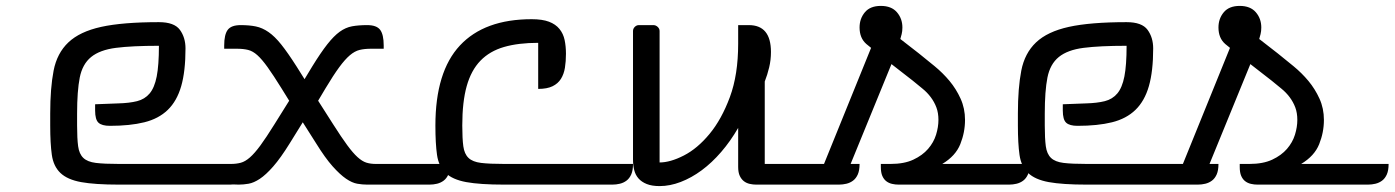

<svg xmlns="http://www.w3.org/2000/svg" viewBox="-20 -625 4721 650"><path d="M241 -200Q241 -156 244.5 -130Q248 -104 262 -90.5Q276 -77 304.5 -73.5Q333 -70 383 -70H829Q829 -48 823 -34.5Q817 -21 807 -13.5Q797 -6 784.5 -3Q772 0 759 0H383Q301 0 254.5 -8.5Q208 -17 184.5 -39.5Q161 -62 155.5 -100.5Q150 -139 150 -200V-241Q150 -327 161.5 -386Q173 -445 211.5 -481.5Q250 -518 322.5 -534Q395 -550 518 -550Q570 -550 589 -524Q608 -498 608 -461Q608 -384 593.5 -333.5Q579 -283 548 -253Q517 -223 468.5 -211Q420 -199 352 -199Q325 -199 313.5 -209.5Q302 -220 302 -251V-272L381 -275Q418 -276 444 -282.5Q470 -289 486.5 -308.5Q503 -328 510.5 -366Q518 -404 518 -470Q427 -470 372.5 -463Q318 -456 288.5 -432Q259 -408 250 -362.5Q241 -317 241 -240Z M1223 0Q1207 0 1189.5 -3Q1172 -6 1151.5 -20Q1131 -34 1106 -62Q1081 -90 1050 -140L1005 -211L961 -140Q930 -90 905 -61.5Q880 -33 859.5 -19.5Q839 -6 821.5 -3Q804 0 788 0Q767 0 754 -2.5Q741 -5 733 -11.5Q725 -18 722 -29.5Q719 -41 719 -59V-70H762Q780 -70 795 -74Q810 -78 826 -92Q842 -106 861.5 -132.5Q881 -159 909 -204L959 -284L933 -326Q905 -371 886 -397.5Q867 -424 851.5 -438Q836 -452 820 -456Q804 -460 782 -460H739V-471Q739 -508 751 -524Q763 -540 795 -540Q824 -540 846 -535.5Q868 -531 889 -516.5Q910 -502 932 -474.5Q954 -447 984 -400L1011 -357L1037 -400Q1066 -447 1088 -475Q1110 -503 1130 -517.5Q1150 -532 1172 -536Q1194 -540 1223 -540Q1255 -540 1267 -524Q1279 -508 1279 -471V-460H1236Q1214 -460 1197.5 -456Q1181 -452 1164.5 -438Q1148 -424 1128.5 -397.5Q1109 -371 1082 -326L1057 -284L1108 -204Q1136 -160 1155.5 -133.5Q1175 -107 1190.5 -93Q1206 -79 1220 -74.5Q1234 -70 1252 -70H1504Q1504 -48 1498 -34.5Q1492 -21 1482 -13.5Q1472 -6 1459.5 -3Q1447 0 1434 0Z M1896 -443Q1896 -417 1892.5 -395.5Q1889 -374 1879 -358Q1869 -342 1850.5 -333Q1832 -324 1802 -324V-480Q1735 -480 1686.5 -466Q1638 -452 1606.5 -419.5Q1575 -387 1560 -333.5Q1545 -280 1545 -200Q1545 -156 1548.5 -130Q1552 -104 1566 -90.5Q1580 -77 1608.5 -73.5Q1637 -70 1687 -70H2123Q2123 -48 2117 -34.5Q2111 -21 2101 -13.5Q2091 -6 2078.5 -3Q2066 0 2053 0H1687Q1605 0 1558.5 -8.5Q1512 -17 1488.5 -39.5Q1465 -62 1459.5 -100.5Q1454 -139 1454 -200Q1454 -382 1537 -471Q1620 -560 1780 -560Q1816 -560 1838.5 -551.5Q1861 -543 1874 -527Q1887 -511 1891.5 -489.5Q1896 -468 1896 -443Z M2213 -75Q2249 -75 2295 -98.5Q2341 -122 2382 -171.5Q2423 -221 2451 -296.5Q2479 -372 2479 -477V-540H2515Q2590 -540 2590 -449Q2590 -422 2584 -397Q2578 -372 2569 -349V-70H2890Q2890 -48 2884 -34.5Q2878 -21 2868 -13.5Q2858 -6 2845.5 -3Q2833 0 2820 0H2540Q2529 0 2518 -2.5Q2507 -5 2498.5 -11.5Q2490 -18 2484.5 -29.5Q2479 -41 2479 -60V-192Q2453 -147 2421.5 -110.5Q2390 -74 2355.5 -48.5Q2321 -23 2284.5 -9Q2248 5 2213 5Q2187 5 2169.5 -2Q2152 -9 2141.5 -21Q2131 -33 2127 -49.5Q2123 -66 2123 -85V-520Q2123 -528 2129 -534Q2135 -540 2143 -540H2192Q2200 -540 2206.5 -534Q2213 -528 2213 -520Z M2890 -532Q2890 -562 2908 -583.5Q2926 -605 2962 -605Q2998 -605 3016.5 -583.5Q3035 -562 3035 -532Q3035 -519 3032.5 -509.5Q3030 -500 3028 -493L3091 -444Q3116 -424 3144 -401Q3172 -378 3194.5 -351Q3217 -324 3232 -291Q3247 -258 3247 -219Q3247 -177 3231 -137Q3215 -97 3170 -70H3466Q3466 -48 3460 -34.5Q3454 -21 3444 -13.5Q3434 -6 3421.5 -3Q3409 0 3396 0H3022Q3011 0 3000 -2.5Q2989 -5 2980.5 -11.5Q2972 -18 2967 -29.5Q2962 -41 2962 -60V-70H2995Q3041 -70 3072 -84.5Q3103 -99 3122 -121Q3141 -143 3149 -169Q3157 -195 3157 -219Q3157 -243 3150 -261.5Q3143 -280 3131 -296Q3119 -312 3103 -325Q3087 -338 3070 -352L2998 -408L2836 -12Q2831 0 2819 0H2763Q2749 0 2749 -13Q2749 -20 2753 -29L2929 -463L2913 -476Q2890 -496 2890 -532Z M3517 -200Q3517 -156 3520.5 -130Q3524 -104 3538 -90.5Q3552 -77 3580.5 -73.5Q3609 -70 3659 -70H4105Q4105 -48 4099 -34.5Q4093 -21 4083 -13.5Q4073 -6 4060.5 -3Q4048 0 4035 0H3659Q3577 0 3530.5 -8.5Q3484 -17 3460.5 -39.5Q3437 -62 3431.5 -100.5Q3426 -139 3426 -200V-241Q3426 -327 3437.5 -386Q3449 -445 3487.5 -481.5Q3526 -518 3598.5 -534Q3671 -550 3794 -550Q3846 -550 3865 -524Q3884 -498 3884 -461Q3884 -384 3869.5 -333.5Q3855 -283 3824 -253Q3793 -223 3744.5 -211Q3696 -199 3628 -199Q3601 -199 3589.5 -209.5Q3578 -220 3578 -251V-272L3657 -275Q3694 -276 3720 -282.5Q3746 -289 3762.5 -308.5Q3779 -328 3786.5 -366Q3794 -404 3794 -470Q3703 -470 3648.5 -463Q3594 -456 3564.5 -432Q3535 -408 3526 -362.5Q3517 -317 3517 -240Z M4105 -532Q4105 -562 4123 -583.5Q4141 -605 4177 -605Q4213 -605 4231.5 -583.5Q4250 -562 4250 -532Q4250 -519 4247.5 -509.5Q4245 -500 4243 -493L4306 -444Q4331 -424 4359 -401Q4387 -378 4409.5 -351Q4432 -324 4447 -291Q4462 -258 4462 -219Q4462 -177 4446 -137Q4430 -97 4385 -70H4681Q4681 -48 4675 -34.5Q4669 -21 4659 -13.5Q4649 -6 4636.5 -3Q4624 0 4611 0H4237Q4226 0 4215 -2.5Q4204 -5 4195.5 -11.5Q4187 -18 4182 -29.5Q4177 -41 4177 -60V-70H4210Q4256 -70 4287 -84.5Q4318 -99 4337 -121Q4356 -143 4364 -169Q4372 -195 4372 -219Q4372 -243 4365 -261.5Q4358 -280 4346 -296Q4334 -312 4318 -325Q4302 -338 4285 -352L4213 -408L4051 -12Q4046 0 4034 0H3978Q3964 0 3964 -13Q3964 -20 3968 -29L4144 -463L4128 -476Q4105 -496 4105 -532Z"/></svg>

Font: Warnes
Style: Regular
Weight: 400
Designer: Eduardo Rodriguez Tunni
Foundry: Eduardo Rodriguez Tunni
Version: Version 1.001